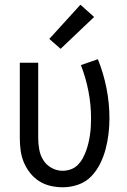

<svg xmlns="http://www.w3.org/2000/svg" viewBox="-20 -786 540 814"><path d="M246 8Q220 8 194 2Q168 -4 146 -18Q124 -32 107.5 -53Q91 -74 81 -98Q71 -122 67.5 -148Q64 -174 64 -200V-520H142V-200Q142 -176 146.5 -151.5Q151 -127 164 -106.5Q177 -86 199 -74Q221 -62 245 -62Q263 -62 280 -68Q297 -74 309.5 -86.5Q322 -99 330.5 -114.5Q339 -130 345 -146.5Q351 -163 355 -180Q359 -197 361.5 -214.5Q364 -232 365 -249.5Q366 -267 366 -285Q366 -342 355 -399Q344 -456 323 -510L395 -535Q419 -475 431.5 -412Q444 -349 444 -284Q444 -251 440 -218Q436 -185 427.5 -153Q419 -121 404 -91Q389 -61 366 -37.5Q343 -14 311 -3Q279 8 246 8ZM237 -579 189 -621 321 -766 379 -714Z"/></svg>

Font: Iosevka SS04
Style: Regular
Weight: 400
Monospace: yes
Designer: Belleve Invis
Foundry: Belleve Invis
Version: Version 19.0.0; ttfautohint (v1.8.4)